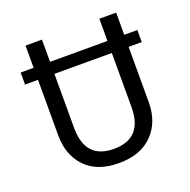

<svg xmlns="http://www.w3.org/2000/svg" viewBox="-125 -810 935 944"><g transform="rotate(-20 343.0 -338.0)"><path d="M648.9 -571.8V-508.8H580.1V-219.2Q580.1 -115.2 517.3 -51.5Q454.6 12.2 341.8 12.2Q228 12.2 167 -51.3Q106 -114.7 106 -219.2V-508.8H38.1V-571.8H106V-688H191.9V-571.8H492.2V-688H580.1V-571.8ZM492.2 -226.1V-508.8H191.9V-226.1Q191.9 -62 341.8 -62Q492.2 -62 492.2 -226.1Z"/></g></svg>

Font: Fira Sans Book
Style: Regular
Weight: 350
Designer: Carrois Corporate & Edenspiekermann AG
Foundry: Carrois Corporate GbR & Edenspiekermann AG
Version: Version 4.203;PS 004.203;hotconv 1.0.88;makeotf.lib2.5.64775